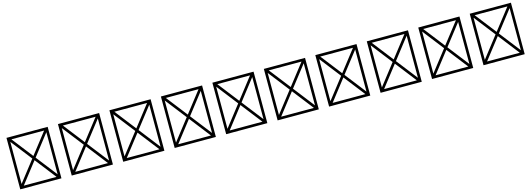

<svg xmlns="http://www.w3.org/2000/svg" viewBox="16 -2182 9967 3603"><g transform="rotate(-15 5000.0 -380.0)"><path d="M100 120H900V-880H100ZM500 -421 182 -830H818ZM532 -380 850 -789V29ZM182 70 500 -339 818 70ZM150 -789 468 -380 150 29Z M1100 120H1900V-880H1100ZM1500 -421 1182 -830H1818ZM1532 -380 1850 -789V29ZM1182 70 1500 -339 1818 70ZM1150 -789 1468 -380 1150 29Z M2100 120H2900V-880H2100ZM2500 -421 2182 -830H2818ZM2532 -380 2850 -789V29ZM2182 70 2500 -339 2818 70ZM2150 -789 2468 -380 2150 29Z M3100 120H3900V-880H3100ZM3500 -421 3182 -830H3818ZM3532 -380 3850 -789V29ZM3182 70 3500 -339 3818 70ZM3150 -789 3468 -380 3150 29Z M4100 120H4900V-880H4100ZM4500 -421 4182 -830H4818ZM4532 -380 4850 -789V29ZM4182 70 4500 -339 4818 70ZM4150 -789 4468 -380 4150 29Z M5100 120H5900V-880H5100ZM5500 -421 5182 -830H5818ZM5532 -380 5850 -789V29ZM5182 70 5500 -339 5818 70ZM5150 -789 5468 -380 5150 29Z M6100 120H6900V-880H6100ZM6500 -421 6182 -830H6818ZM6532 -380 6850 -789V29ZM6182 70 6500 -339 6818 70ZM6150 -789 6468 -380 6150 29Z M7100 120H7900V-880H7100ZM7500 -421 7182 -830H7818ZM7532 -380 7850 -789V29ZM7182 70 7500 -339 7818 70ZM7150 -789 7468 -380 7150 29Z M8100 120H8900V-880H8100ZM8500 -421 8182 -830H8818ZM8532 -380 8850 -789V29ZM8182 70 8500 -339 8818 70ZM8150 -789 8468 -380 8150 29Z M9100 120H9900V-880H9100ZM9500 -421 9182 -830H9818ZM9532 -380 9850 -789V29ZM9182 70 9500 -339 9818 70ZM9150 -789 9468 -380 9150 29Z"/></g></svg>

Font: Adobe NotDef
Style: Regular
Weight: 400
Monospace: yes
Foundry: Adobe Systems Incorporated
Version: Version 1.000;PS 1;hotconv 1.0.98;makeotf.lib2.5.65220